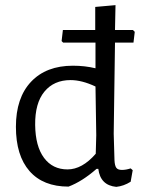

<svg xmlns="http://www.w3.org/2000/svg" viewBox="-20 -722 560 748"><path d="M498 -605 505 -598 500 -556H428L423 -201L426 -98Q427 -77 433 -68.5Q439 -60 455 -60Q471 -60 489 -66L497 -59L489 -14Q462 3 433 6Q371 0 363 -64H356Q300 -15 247 5Q148 5 95 -55.5Q42 -116 42 -228Q42 -341 101 -403.5Q160 -466 264 -466Q311 -466 352 -456V-556H226L220 -562L225 -605H351V-695L430 -702L428 -605ZM255 -410Q190 -410 153 -365Q116 -320 117 -235Q118 -152 151.5 -107Q185 -62 243 -62Q300 -62 353 -123L355 -195L352 -385Q299 -410 255 -410Z"/></svg>

Font: Alegreya Sans SC
Style: Regular
Weight: 400
Designer: Juan Pablo del Peral
Foundry: Huerta Tipografica
Version: Version 2.007